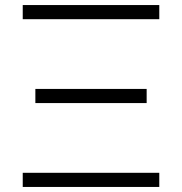

<svg xmlns="http://www.w3.org/2000/svg" viewBox="-20 -740 720 760"><path d="M610.5 -664V-720H70V-664ZM560.5 -332V-388H120V-332ZM610.5 0V-56H70V0Z"/></svg>

Font: Hauora Light
Style: Regular
Weight: 300
Designer: Wayne Shih
Foundry: WCYS
Version: Version 1.001;hotconv 1.0.109;makeotfexe 2.5.65596